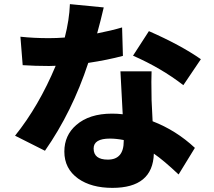

<svg xmlns="http://www.w3.org/2000/svg" viewBox="-20 -845 1040 931"><path d="M869 -432Q762 -515 625 -575L702 -694Q855 -627 954 -558ZM576 -574Q501 -554 408 -540Q330 -303 198 -114L53 -187Q168 -330 250 -526Q239 -525 218 -525Q151 -525 90 -529L79 -667Q143 -660 217 -660Q255 -660 294 -663Q316 -748 319 -825L483 -809Q469 -748 451 -683Q522 -697 572 -712ZM580 -166Q543 -173 513 -173Q434 -173 434 -125Q434 -71 503 -71Q580 -71 580 -161ZM715 -499Q713 -468 715 -360L720 -257Q834 -213 925 -128L846 1Q773 -68 726 -100Q721 66 525 66Q423 66 359 21Q292 -27 292 -110Q292 -189 350 -239Q413 -294 523 -294Q550 -294 575 -291L564 -499Z"/></svg>

Font: KaiGen Gothic KR Heavy
Style: Heavy
Weight: 900
Designer: Ryoko NISHIZUKA  (kana & ideographs); Paul D. Hunt (Latin, Greek & Cyrillic); Wenlong ZHANG  (bopomofo); Sandoll Communi
Foundry: Adobe Systems Incorporated
Version: Version 1.002 March 28, 2018